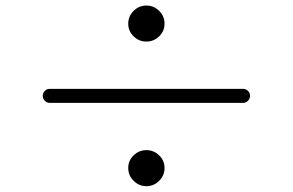

<svg xmlns="http://www.w3.org/2000/svg" viewBox="-20 -714 1040 682"><path d="M454.6 -585Q435.5 -603.5 435.5 -629.9Q435.5 -656.2 454.6 -675.3Q473.6 -694.3 500 -694.3Q526.4 -694.3 545.4 -675.3Q564.5 -656.2 564.5 -629.9Q564.5 -603.5 545.4 -585Q526.4 -566.4 500 -566.4Q473.6 -566.4 454.6 -585ZM156.2 -398.4H843.8Q853.5 -398.4 860.8 -391.1Q868.2 -383.8 868.2 -373.5Q868.2 -363.3 860.8 -356Q853.5 -348.6 843.8 -348.6H156.2Q146.5 -348.6 139.2 -356Q131.8 -363.3 131.8 -373.5Q131.8 -383.8 139.2 -391.1Q146.5 -398.4 156.2 -398.4ZM454.6 -71.8Q435.5 -90.8 435.5 -117.2Q435.5 -143.6 454.6 -162.1Q473.6 -180.7 500 -180.7Q526.4 -180.7 545.4 -162.1Q564.5 -143.6 564.5 -117.2Q564.5 -90.8 545.4 -71.8Q526.4 -52.7 500 -52.7Q473.6 -52.7 454.6 -71.8Z"/></svg>

Font: Gen Jyuu Gothic L Monospace Light
Style: Regular
Weight: 300
Designer: [Source Han Sans]
Ryoko NISHIZUKA  (kana & ideographs); Paul D. Hunt (Latin, Greek & Cyrillic); Wenlong ZHANG  (bopomofo
Version: Version 1.002.20150607